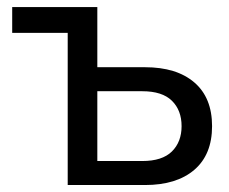

<svg xmlns="http://www.w3.org/2000/svg" viewBox="-20 -531 657 551"><path d="M174.3 0V-510.7H259.3V-338.1H396Q486.8 -338.1 537.7 -294.4Q588.6 -250.7 588.6 -169Q588.6 -87.4 537.7 -43.7Q486.8 0 396 0ZM259.3 -68.9H388.3Q445.5 -68.9 473.3 -96.3Q501.1 -123.7 501.1 -169Q501.1 -214.6 473.3 -241.9Q445.5 -269.2 388.3 -269.2H259.3ZM15 -436.6V-510.7H257.3V-436.6Z"/></svg>

Font: TikTok Sans Light
Style: Regular
Weight: 300
Version: Version 4.000